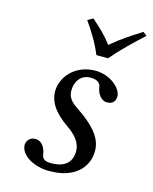

<svg xmlns="http://www.w3.org/2000/svg" viewBox="-102 -714 632 792"><g transform="rotate(15 214.0 -317.5)"><path d="M174 10H189C287 10 346 -44 346 -118C346 -165 319 -211 227 -272C197 -292 187 -310 187 -335C187 -370 207 -406 250 -406C275 -406 292 -398 295 -377C298 -353 315 -325 341 -325C369 -325 377 -343 377 -359C377 -395 325 -439 263 -439C176 -439 123 -375 123 -314C123 -274 145 -231 210 -187C263 -151 271 -118 271 -97C271 -42 231 -23 186 -23C160 -23 146 -28 143 -50C140 -73 126 -103 96 -103C67 -103 59 -79 59 -68C59 -31 105 6 174 10ZM249 -502H299C338 -548 385 -593 428 -632L412 -645C369 -618 330 -593 285 -555C259 -591 231 -616 198 -645L175 -632C202 -594 230 -549 249 -502Z"/></g></svg>

Font: Libertinus Serif
Style: Italic
Weight: 400
Italic angle: -12°
Designer: Philipp H. Poll, Khaled Hosny
Foundry: Caleb Maclennan
Version: Version 7.050;RELEASE